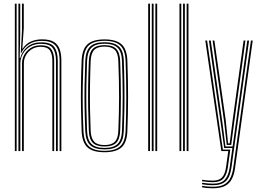

<svg xmlns="http://www.w3.org/2000/svg" viewBox="-20 -820 1414 1042"><path d="M303.5 0V-490Q303.5 -525 294.9 -549.1Q286.2 -573.2 265.2 -585.8Q244.2 -598.2 206.5 -598.2Q165.2 -598.2 137.2 -580.1Q109.2 -562 95 -531.8H92.8L99.2 -652.2V-800H109V-667.2L101.2 -556H103.2Q120.8 -583 148 -594.8Q175.2 -606.5 208.2 -606.5Q248.8 -606.5 271.5 -593Q294.2 -579.5 303.6 -553.6Q313 -527.8 313 -490.5V0ZM60.5 0V-800H70.2V0ZM99.5 0V-476.5Q99.5 -500.5 111.6 -522.8Q123.8 -545 146.5 -559.6Q169.2 -574.2 201.2 -574.2Q243.8 -574.2 258.9 -552.1Q274 -530 274 -489V0H264.2V-489Q264.2 -525.8 251 -545.9Q237.8 -566 200.2 -566Q173.8 -566 153.2 -553.5Q132.8 -541 121.1 -520.6Q109.5 -500.2 109.5 -476.8L109.2 0ZM80 0V-800H89.8V-636L87 -505.2H89.8Q100.2 -543.5 129.8 -567Q159.2 -590.5 204.2 -590.2Q256.5 -590.2 275 -564.4Q293.5 -538.5 293.5 -489.8V0H283.8V-489.5Q283.8 -534.5 266.8 -558.4Q249.8 -582.2 202.8 -582.2Q167.2 -582.2 142.1 -566.8Q117 -551.2 103.8 -526.9Q90.5 -502.5 90.5 -476.5V0Z M547.2 6.2Q483.5 6.2 454.6 -20.4Q425.8 -47 423 -108.2Q420.5 -172.5 419.5 -233.2Q418.5 -294 419.4 -357Q420.2 -420 423 -490.8Q425.8 -553.8 455.2 -580Q484.8 -606.2 547.2 -606.2Q609.5 -606.2 639.1 -580.1Q668.8 -554 671.2 -490.8Q675.2 -386.8 675.1 -294.1Q675 -201.5 671.2 -108.2Q668.8 -45.8 639.2 -19.8Q609.8 6.2 547.2 6.2ZM547.2 -1.5Q605.2 -1.5 632.2 -26.1Q659.2 -50.8 661.5 -108.8Q665.2 -200 665.4 -292.1Q665.5 -384.2 661.5 -490.5Q659.2 -549 632.2 -573.8Q605.2 -598.5 547.2 -598.5Q488.8 -598.5 462 -573.6Q435.2 -548.8 433 -490.5Q430.2 -419.8 429.2 -356.9Q428.2 -294 429.2 -233.5Q430.2 -173 433 -108.8Q435.2 -51.2 462 -26.4Q488.8 -1.5 547.2 -1.5ZM547.2 -9.2Q493 -9.2 469 -32.8Q445 -56.2 442.8 -109Q440 -174 439 -234.1Q438 -294.2 439 -356.6Q440 -419 442.8 -490Q445 -544 469.4 -567.4Q493.8 -590.8 547.2 -590.8Q598.8 -590.8 624.2 -568.4Q649.8 -546 651.8 -490Q654.5 -419.5 655.2 -355.1Q656 -290.8 655.1 -229.9Q654.2 -169 651.8 -109.2Q649.8 -55 624.9 -32.1Q600 -9.2 547.2 -9.2ZM547.2 -17.2Q596 -17.2 618 -38.8Q640 -60.2 642 -109.8Q645.8 -204.2 645.9 -293.8Q646 -383.2 642 -489.5Q640 -541 617.1 -561.9Q594.2 -582.8 547.2 -582.8Q498.5 -582.8 476.6 -561.1Q454.8 -539.5 452.5 -489.5Q449.8 -420 448.8 -358.1Q447.8 -296.2 448.8 -235.6Q449.8 -175 452.5 -109.5Q454.8 -59.8 476.9 -38.5Q499 -17.2 547.2 -17.2ZM547.2 -25Q503.8 -25 483.9 -44.8Q464 -64.5 462.2 -109.8Q459.8 -171 458.6 -230.1Q457.5 -289.2 458.4 -352.6Q459.2 -416 462.2 -489.5Q464 -535.8 484.1 -555.4Q504.2 -575 547.2 -575Q590.8 -575 610.5 -555.1Q630.2 -535.2 632.2 -489Q636.2 -382 636.1 -292.8Q636 -203.5 632.2 -110Q630.2 -64.2 610.4 -44.6Q590.5 -25 547.2 -25ZM547.2 -32.8Q585.5 -32.8 603.1 -50.8Q620.8 -68.8 622.2 -110.2Q626 -202.5 626.2 -290.9Q626.5 -379.2 622.2 -488.8Q620.8 -531.8 602.8 -549.5Q584.8 -567.2 547.2 -567.2Q508.8 -567.2 491.4 -549Q474 -530.8 472 -489.2Q469.2 -415.2 468.4 -352.2Q467.5 -289.2 468.5 -230.5Q469.5 -171.8 472 -110Q474 -69.5 491 -51.1Q508 -32.8 547.2 -32.8Z M823.2 0V-800H833V0ZM784.2 0V-800H794V0ZM803.8 0V-800H813.5V0Z M993 0V-800H1002.8V0ZM954 0V-800H963.8V0ZM973.5 0V-800H983.2V0Z M1135.2 201.8Q1119.5 201.8 1104 200.5Q1088.5 199.2 1076.8 196.8V188.5Q1090 191 1105.4 192.2Q1120.8 193.5 1135.2 193.5Q1172.5 193.5 1195 181.9Q1217.5 170.2 1229.2 147.5Q1241 124.8 1245.8 91.5L1341.8 -600H1351.5L1255.5 92.8Q1250.8 127.2 1238.2 151.6Q1225.8 176 1201.4 188.9Q1177 201.8 1135.2 201.8ZM1135.2 168.8Q1123.8 168.8 1108.8 167.5Q1093.8 166.2 1076.8 163.8V155.5Q1095 158.5 1110.2 159.4Q1125.5 160.2 1135.2 160.2Q1168.5 160.2 1185 142.9Q1201.5 125.5 1207 85.5L1218.8 0H1181.2L1094.2 -600H1104L1189.5 -8.2H1229.8L1216.8 87.2Q1211 127.2 1193.4 148Q1175.8 168.8 1135.2 168.8ZM1135.2 185.2Q1122 185.2 1106.8 184Q1091.5 182.8 1076.8 180.2V171.8Q1092.5 174.2 1107.6 175.5Q1122.8 176.8 1135.2 176.8Q1181.5 176.8 1201 154Q1220.5 131.2 1226.5 88.5L1241.2 -16.8H1196.5L1178.5 -146.8L1113.8 -600H1123.8L1187.2 -153.8L1203.5 -25.2H1242.5L1322 -600H1331.8L1236 89.8Q1229.2 139.8 1206.2 162.5Q1183.2 185.2 1135.2 185.2ZM1210.5 -33.5 1196 -161 1133.8 -600H1143.5L1205 -168.2L1217.8 -41.8H1226.5L1242.5 -167L1302 -600H1312L1250.8 -155L1234.8 -33.5Z"/></svg>

Font: Big Shoulders Inline Text Thin ExtraLight
Style: Regular
Weight: 250
Version: Version 2.002